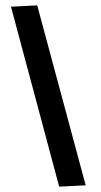

<svg xmlns="http://www.w3.org/2000/svg" viewBox="-20 -701 379 717"><path d="M300 -9 119 -681 21 -676 201 -4Z"/></svg>

Font: fbb
Style: Bold Italic
Weight: 700
Italic angle: -12°
Designer: David J. Perry, Michael Sharpe
Version: Version 0.991